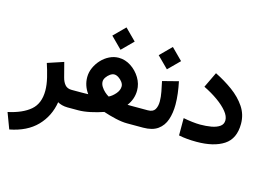

<svg xmlns="http://www.w3.org/2000/svg" viewBox="-139 -905 1944 1401"><g transform="rotate(15 833.0 -204.5)"><path d="M392.6 0Q368.7 0 348.9 -5.4Q329.1 -10.7 315.9 -19Q298.3 89.8 225.1 165.3Q151.9 240.7 22.5 265.6L-22.5 145.5Q85.9 122.1 144.8 71.8Q203.6 21.5 203.6 -75.7Q203.6 -119.6 190.7 -173.1Q177.7 -226.6 161.6 -274.4L282.7 -314.5L311 -205.6Q319.3 -172.4 336.9 -151.9Q354.5 -131.3 387.2 -131.3H406.2V0Z M656.2 -675.3 740.7 -590.8 656.2 -506.3 571.8 -590.8ZM850.1 -250Q850.1 -185.5 809.6 -131.8Q823.7 -131.3 835.4 -131.3Q847.2 -131.3 856.9 -131.3H903.8V0H841.3Q803.2 0 753.9 -11.2Q704.6 -22.5 659.7 -37.6Q613.3 -21.5 562.7 -10.7Q512.2 0 471.7 0H386.7V-131.3H458.5Q471.2 -131.3 483.2 -131.6Q495.1 -131.8 512.7 -132.3Q473.1 -186.5 473.1 -251Q473.1 -288.1 488.8 -323Q504.4 -357.9 530.8 -386Q557.1 -414.1 590.6 -430.4Q624 -446.8 659.7 -446.8Q709 -446.8 752.4 -418.5Q795.9 -390.1 823 -345.2Q850.1 -300.3 850.1 -250ZM660.2 -320.8Q645 -320.8 628.9 -309.6Q612.8 -298.3 601.3 -281.7Q589.8 -265.1 589.8 -249Q589.8 -230 601.3 -211.2Q612.8 -192.4 629.4 -177.5Q646 -162.6 661.1 -154.3Q687 -167 710.2 -193.8Q733.4 -220.7 733.4 -250Q733.4 -266.1 721.4 -282.5Q709.5 -298.8 692.4 -309.8Q675.3 -320.8 660.2 -320.8Z M962.4 0H884.3V-131.3H962.4Q1002 -131.3 1016.4 -155.3Q1030.8 -179.2 1030.8 -216.3Q1030.8 -249.5 1023.4 -288.3Q1016.1 -327.1 1007.8 -364.3L1127.4 -395Q1136.7 -350.6 1142.1 -306.9Q1147.5 -263.2 1147.5 -223.6Q1147.5 -159.7 1130.4 -109.1Q1113.3 -58.6 1072.8 -29.3Q1032.2 0 962.4 0ZM1020 -625 1104.5 -540.5 1020 -456.1 935.5 -540.5Z M1357.9 -129.4Q1402.8 -129.4 1441.7 -136.2Q1480.5 -143.1 1504.6 -159.9Q1528.8 -176.8 1528.8 -207Q1528.8 -237.8 1501 -272.2Q1473.1 -306.6 1425.3 -340.8Q1377.4 -375 1317.4 -404.3L1373.5 -521.5Q1445.8 -485.8 1507.6 -440.7Q1569.3 -395.5 1607.4 -338.9Q1645.5 -282.2 1645.5 -211.4Q1645.5 -99.1 1570.3 -50Q1495.1 -1 1365.2 -1Q1327.6 -1 1294.7 -3.9Q1261.7 -6.8 1230.5 -13.2V-144Q1262.2 -137.7 1297.1 -133.5Q1332 -129.4 1357.9 -129.4Z"/></g></svg>

Font: Vazirmatn UI
Style: Bold
Weight: 700
Designer: Saber Rastikerdar
Foundry: Saber Rastikerdar
Version: Version 33.003